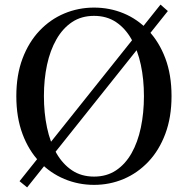

<svg xmlns="http://www.w3.org/2000/svg" viewBox="-20 -786 817 835"><path d="M710 -738 98 29 65 2 678 -766ZM171 -368Q171 -295 184.5 -231Q198 -167 225.5 -119.5Q253 -72 293.5 -45Q334 -18 389 -18Q444 -18 484.5 -45Q525 -72 552 -119.5Q579 -167 592.5 -231Q606 -295 606 -368Q606 -441 592.5 -504Q579 -567 552 -615Q525 -663 484.5 -690Q444 -717 389 -717Q334 -717 293.5 -690Q253 -663 225.5 -615Q198 -567 184.5 -504Q171 -441 171 -368ZM389 -753Q457 -753 517.5 -728Q578 -703 625 -653.5Q672 -604 699 -532.5Q726 -461 726 -368Q726 -276 699 -204Q672 -132 625 -82.5Q578 -33 517.5 -7.5Q457 18 389 18Q321 18 260 -7.5Q199 -33 152 -82Q105 -131 78 -203Q51 -275 51 -368Q51 -460 78 -531.5Q105 -603 152 -652.5Q199 -702 260 -727.5Q321 -753 389 -753Z"/></svg>

Font: Noto Serif JP ExtraLight SemiBold
Style: Regular
Weight: 600
Version: Version 2.003-H1;hotconv 1.1.1;makeotfexe 2.6.0